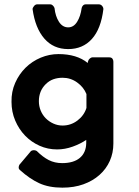

<svg xmlns="http://www.w3.org/2000/svg" viewBox="-20 -678 639 884"><path d="M482 -414Q493 -414 497.5 -408Q502 -402 502 -394V-17Q502 26 485.5 63Q469 100 438 127.5Q407 155 364 170.5Q321 186 267 186Q205 186 160.5 165.5Q116 145 72 105Q66 100 66 93.5Q66 87 69 81L123 17Q136 10 149 17Q177 45 204.5 59Q232 73 266 73Q319 73 347.5 49Q376 25 377 -18V-34Q351 -16 315 -3Q279 10 243 10Q200 10 162 -7Q124 -24 95.5 -53.5Q67 -83 50 -123Q33 -163 33 -209Q32 -256 50 -296.5Q68 -337 98 -366.5Q128 -396 167.5 -412.5Q207 -429 249 -429Q334 -429 384 -388Q384 -391 384.5 -392.5Q385 -394 386 -397Q387 -403 393.5 -408.5Q400 -414 405 -414ZM378 -245Q365 -277 335 -298.5Q305 -320 268 -320Q245 -320 225.5 -313Q206 -306 190 -290Q159 -259 159 -212Q159 -189 167.5 -168.5Q176 -148 191 -133Q206 -118 226 -109Q246 -100 268 -100Q306 -100 336.5 -123Q367 -146 378 -181ZM212 -658Q218 -658 223.5 -652.5Q229 -647 231 -641Q235 -603 251.5 -577.5Q268 -552 294 -552Q319 -552 335 -577.5Q351 -603 356 -641Q357 -647 362 -652.5Q367 -658 375 -658H435Q444 -658 450 -651Q456 -644 456 -636Q445 -545 403 -498.5Q361 -452 294 -452Q226 -452 184 -500.5Q142 -549 130 -636Q130 -642 136.5 -650Q143 -658 151 -658Z"/></svg>

Font: Stadtwerke
Style: Bold
Weight: 700
Designer: Santiago Orozco
Foundry: Typemade
Version: Version 1.003